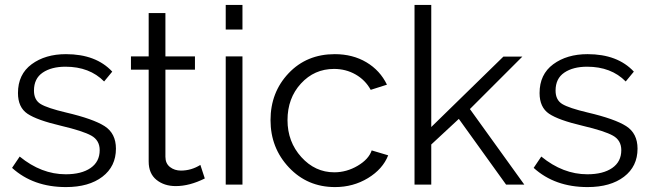

<svg xmlns="http://www.w3.org/2000/svg" viewBox="-20 -750 2646 780"><path d="M248 10Q115 10 29 -68L60 -114Q148 -42 247 -42Q311 -42 348 -67.5Q385 -93 385 -140Q385 -180 351 -199Q317 -218 228 -239Q130 -262 91.5 -288Q53 -314 53 -372Q53 -448 108.5 -489Q164 -530 248 -530Q370 -530 436 -459L403 -419Q344 -479 246 -479Q189 -479 153.5 -455Q118 -431 118 -382Q118 -344 145 -327.5Q172 -311 248 -293Q359 -267 405 -237.5Q451 -208 451 -146Q451 -74 396 -32Q341 10 248 10Z M794 -80 812 -25Q750 6 694 6Q647 6 615.5 -19.5Q584 -45 584 -94V-467H512V-521H584V-697H652V-521H772V-467H652V-113Q652 -86 670.5 -71.5Q689 -57 715 -57Q757 -57 794 -80Z M965 0H897V-521H965ZM965 -630H897V-730H965Z M1340 -530Q1413 -530 1468.5 -497Q1524 -464 1552 -406L1486 -385Q1464 -425 1424.5 -447.5Q1385 -470 1337 -470Q1257 -470 1202.5 -410.5Q1148 -351 1148 -262Q1148 -174 1204 -112Q1260 -50 1338 -50Q1388 -50 1433 -76.5Q1478 -103 1490 -139L1557 -119Q1535 -63 1475 -26.5Q1415 10 1341 10Q1229 10 1154 -69.5Q1079 -149 1079 -262Q1079 -375 1152.5 -452.5Q1226 -530 1340 -530Z M2110 0H2036L1844 -267L1732 -163V0H1664V-730H1732V-234L2025 -520H2102L1889 -307Z M2367 10Q2234 10 2148 -68L2179 -114Q2267 -42 2366 -42Q2430 -42 2467 -67.5Q2504 -93 2504 -140Q2504 -180 2470 -199Q2436 -218 2347 -239Q2249 -262 2210.5 -288Q2172 -314 2172 -372Q2172 -448 2227.5 -489Q2283 -530 2367 -530Q2489 -530 2555 -459L2522 -419Q2463 -479 2365 -479Q2308 -479 2272.5 -455Q2237 -431 2237 -382Q2237 -344 2264 -327.5Q2291 -311 2367 -293Q2478 -267 2524 -237.5Q2570 -208 2570 -146Q2570 -74 2515 -32Q2460 10 2367 10Z"/></svg>

Font: Raleway
Style: Regular
Weight: 400
Designer: Matt McInerney, Pablo Impallari, Rodrigo Fuenzalida
Foundry: Matt McInerney, Pablo Impallari, Rodrigo Fuenzalida
Version: Version 1.000;PS 001.001;hotconv 1.0.56; ttfautohint (v1.5)